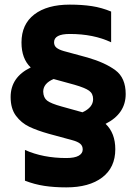

<svg xmlns="http://www.w3.org/2000/svg" viewBox="-20 -708 590 831"><path d="M437 -172Q479 -132 479 -62Q479 17 422.5 60Q366 103 267 103Q215 103 172 96.5Q129 90 88 74V-59Q166 -24 267 -24Q303 -24 320.5 -34Q338 -44 338 -61Q338 -77 327 -86Q316 -95 294 -101L191 -129Q141 -143 106.5 -159.5Q72 -176 49 -207Q26 -238 26 -288Q26 -374 113 -416Q73 -454 73 -524Q73 -603 128.5 -645.5Q184 -688 282 -688Q335 -688 377.5 -681.5Q420 -675 461 -658V-525Q385 -561 282 -561Q214 -561 214 -525Q214 -510 224.5 -501.5Q235 -493 256 -487L359 -459Q435 -437 479.5 -404Q524 -371 524 -301Q524 -216 437 -172ZM247 -247 337 -222Q383 -243 383 -279Q383 -303 365.5 -315.5Q348 -328 303 -341L212 -366Q167 -347 167 -311Q168 -285 184 -272.5Q200 -260 247 -247Z"/></svg>

Font: Biryani ExtraBold
Style: Regular
Weight: 800
Designer: Dan Reynolds and Mathieu Reguer
Foundry: Dan Reynolds and Mathieu Reguer
Version: Version 1.004; ttfautohint (v1.1) -l 5 -r 5 -G 72 -x 0 -D la